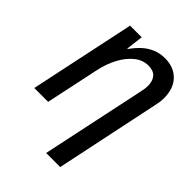

<svg xmlns="http://www.w3.org/2000/svg" viewBox="-269 -856 1226 1226"><g transform="rotate(45 344.5 -242.5)"><path d="M523 -454Q527 -473 530 -490Q533 -507 533 -521Q533 -567 511 -592Q489 -617 444 -617Q393 -617 350 -582.5Q307 -548 276.5 -490.5Q246 -433 231 -363L154 0H29L180 -714H285L271 -598H275Q301 -635 331.5 -663.5Q362 -692 400.5 -708.5Q439 -725 485 -725Q565 -725 613 -676Q661 -627 661 -539Q661 -520 658 -501Q655 -482 650 -460L503 240H376Z"/></g></svg>

Font: Noto Sans Display SemiBold
Style: Italic
Weight: 600
Italic angle: -12°
Designer: Monotype Design Team
Foundry: Monotype Imaging Inc.
Version: Version 2.003